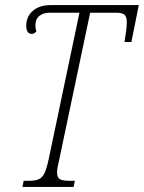

<svg xmlns="http://www.w3.org/2000/svg" viewBox="-20 -734 565 754"><path d="M68 0 73 -24H95Q118 -24 132 -30Q146 -36 154.5 -53.5Q163 -71 171 -108L292 -684H175Q150 -684 134.5 -671.5Q119 -659 119 -634Q119 -621 123 -611Q115 -601 105 -601Q93 -601 88 -610Q83 -619 83 -632Q83 -669 109 -691.5Q135 -714 179 -714H525L496 -569H469Q473 -594 475.5 -614Q478 -634 478 -646Q478 -669 468.5 -676.5Q459 -684 437 -684H334L213 -109Q209 -92 206.5 -79Q204 -66 204 -57Q204 -36 216 -30Q228 -24 253 -24H274L269 0Z"/></svg>

Font: Noto Serif ExtraCondensed ExtraLight
Style: Italic
Weight: 200
Width: 2
Italic angle: -12°
Designer: Monotype Design Team
Foundry: Monotype Imaging Inc.
Version: Version 2.014; ttfautohint (v1.8.4.7-5d5b)